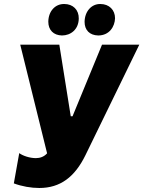

<svg xmlns="http://www.w3.org/2000/svg" viewBox="-20 -923 715 958"><path d="M176 15C281 15 353 -40 406 -148L675 -700H489L342 -343H333L276 -700H81L215 -158C200 -141 180 -134 159 -134C128 -134 93 -146 76 -159L49 -8C89 7 135 15 176 15ZM289 -746C333 -746 372 -776 373 -830C374 -874 344 -903 301 -903C256 -904 222 -868 221 -815C221 -773 247 -747 289 -746ZM470 -746C526 -746 553 -791 554 -832C554 -873 525 -903 481 -903C437 -904 403 -867 402 -814C402 -773 427 -747 470 -746Z"/></svg>

Font: Fixel Text 20240404 ExtraBold
Style: Italic
Weight: 800
Width: 4
Italic angle: -10°
Designer: AlfaBravo + MacPaw
Foundry: Kyrylo Tkachov, Marchela Mozhyna, Serhii Makarenko, Maria Weinstein, Zakhar Kryvoshyya
Version: Version 1.211;Glyphs 3.2 (3225)